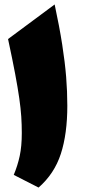

<svg xmlns="http://www.w3.org/2000/svg" viewBox="-20 -846 387 873"><path d="M228.5 -825.7Q250.5 -723.1 262.9 -643.1Q275.4 -563 280.8 -496.1Q286.1 -429.2 286.1 -365.2Q286.1 -237.3 256.6 -146.5Q227.1 -55.7 155.3 6.8L42.5 -50.8Q60.1 -92.8 69.6 -136.7Q79.1 -180.7 79.1 -241.2Q79.1 -278.8 76.7 -315.9Q74.2 -353 67.6 -399.4Q61 -445.8 48.8 -510.7Q36.6 -575.7 16.6 -668.5Z"/></svg>

Font: Pinar Black
Style: Regular
Weight: 900
Designer: Amin Abedi
Version: Version 3.000